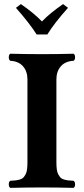

<svg xmlns="http://www.w3.org/2000/svg" viewBox="-20 -907 406 929"><path d="M252.9 -522.9V-122.1Q252.9 -101.6 254.9 -86.9Q256.8 -72.3 262.5 -62.5Q268.1 -52.7 273.4 -47.1Q278.8 -41.5 290 -38.3Q301.3 -35.2 310.3 -34.2Q319.3 -33.2 335.9 -32.2Q343.3 -27.8 343.3 -15.1Q343.3 -2.4 335.9 2Q255.9 0 184.1 0Q109.9 0 29.8 2Q22.5 -2.4 22.5 -15.1Q22.5 -27.8 29.8 -32.2Q46.4 -33.2 55.4 -34.2Q64.5 -35.2 75.7 -38.3Q86.9 -41.5 92.3 -47.1Q97.7 -52.7 103.3 -62.5Q108.9 -72.3 110.8 -86.9Q112.8 -101.6 112.8 -122.1V-522.9Q112.8 -561.5 91.3 -586.2Q69.8 -610.8 29.8 -612.8Q22.5 -617.2 22.5 -629.9Q22.5 -642.6 29.8 -647Q109.9 -645 184.1 -645Q255.9 -645 335.9 -647Q343.3 -642.6 343.3 -629.9Q343.3 -617.2 335.9 -612.8Q295.9 -610.8 274.4 -586.2Q252.9 -561.5 252.9 -522.9ZM157.2 -740.2Q124.5 -792.5 57.1 -869.1L81.1 -887.2Q142.1 -845.2 183.1 -803.2Q220.7 -842.8 285.2 -887.2L309.1 -869.1Q243.7 -796.4 209 -740.2Z"/></svg>

Font: Common Serif
Style: Bold
Weight: 700
Designer: Philipp H. Poll, Khaled Hosny
Foundry: Stefan Peev, Context Ltd.
Version: Version 1.026